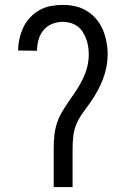

<svg xmlns="http://www.w3.org/2000/svg" viewBox="-20 -763 515 783"><path d="M199 0V-156Q199 -182 201.5 -208.5Q204 -235 212 -260Q220 -285 233.5 -307.5Q247 -330 262 -351.5Q277 -373 291.5 -395Q306 -417 317.5 -440.5Q329 -464 335.5 -489.5Q342 -515 342 -541Q342 -557 339.5 -573Q337 -589 331.5 -604Q326 -619 317.5 -632.5Q309 -646 296 -655.5Q283 -665 267.5 -669.5Q252 -674 236 -674Q214 -674 192.5 -665.5Q171 -657 157 -639.5Q143 -622 137 -600.5Q131 -579 131 -556L54 -557Q54 -581 59.5 -605.5Q65 -630 75.5 -652Q86 -674 103 -692Q120 -710 141.5 -722Q163 -734 187.5 -738.5Q212 -743 236 -743Q262 -743 287 -737.5Q312 -732 334 -718.5Q356 -705 372.5 -685.5Q389 -666 399 -642.5Q409 -619 414 -593.5Q419 -568 419 -543Q419 -516 414 -490Q409 -464 399.5 -439.5Q390 -415 377.5 -392Q365 -369 350 -347.5Q335 -326 319 -304.5Q303 -283 292.5 -259Q282 -235 279 -208.5Q276 -182 276 -156V0Z"/></svg>

Font: Iosevka QP
Style: Regular
Weight: 400
Designer: Belleve Invis
Foundry: Belleve Invis
Version: Version 20.0.0; ttfautohint (v1.8.4)